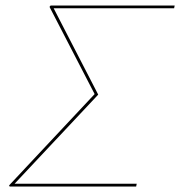

<svg xmlns="http://www.w3.org/2000/svg" viewBox="-20 -678 655 698"><path d="M613 -648H175L337 -334L33 -10H477L475 0H15L13 -4L324 -336L160 -653L164 -658H615Z"/></svg>

Font: Ysabeau Infant Hairline
Style: Italic
Weight: 100
Italic angle: -12°
Designer: Christian Thalmann (Catharsis Fonts)
Version: Version 0.003